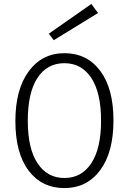

<svg xmlns="http://www.w3.org/2000/svg" viewBox="-20 -940 654 975"><path d="M228 -769 443.8 -919.9 478 -874 252.9 -735.8ZM556.2 -329.1Q556.2 -166 488.5 -75.4Q420.9 15.1 307.1 15.1Q192.4 15.1 125.2 -73.7Q58.1 -162.6 58.1 -325.2Q58.1 -486.3 126 -578.1Q193.8 -669.9 307.1 -669.9Q421.9 -669.9 489 -580.1Q556.2 -490.2 556.2 -329.1ZM307.1 -36.1Q394.5 -36.1 443.8 -111.3Q493.2 -186.5 493.2 -327.1Q493.2 -469.2 443.6 -544.2Q394 -619.1 307.1 -619.1Q218.8 -619.1 169.9 -543.9Q121.1 -468.8 121.1 -327.1Q121.1 -185.5 170.7 -110.8Q220.2 -36.1 307.1 -36.1Z"/></svg>

Font: IntelOne Mono Light
Style: Regular
Weight: 300
Designer: Fred Shallcrass
Foundry: Frere-Jones Type LLC
Version: Version 1.200;hotconv 1.1.0;makeotfexe 2.6.0;FJTRelease1.2